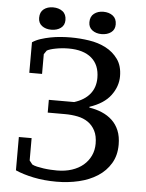

<svg xmlns="http://www.w3.org/2000/svg" viewBox="-58 -901 727 959"><g transform="rotate(5 305.5 -421.0)"><path d="M261 12Q199 12 146 1Q93 -10 55 -27V-194H119V-82L134 -63Q143 -58 158.5 -54.5Q174 -51 191.5 -48.5Q209 -46 227 -45Q245 -44 259 -44Q300 -44 333.5 -55Q367 -66 390.5 -86Q414 -106 427 -133.5Q440 -161 440 -194Q440 -233 426.5 -259Q413 -285 390.5 -300.5Q368 -316 338 -322Q308 -328 275 -328H188V-392H315Q366 -408 393 -441Q420 -474 420 -522Q420 -587 379.5 -621.5Q339 -656 265 -656Q232 -656 200.5 -650Q169 -644 156 -636L143 -617V-518H79V-671Q97 -683 120 -690.5Q143 -698 168.5 -703Q194 -708 220 -710Q246 -712 270 -712Q316 -712 362.5 -705Q409 -698 446.5 -678.5Q484 -659 508 -625.5Q532 -592 532 -540Q532 -489 498.5 -444Q465 -399 393 -375V-371Q427 -366 456.5 -353.5Q486 -341 508 -320.5Q530 -300 542.5 -270Q555 -240 555 -199Q555 -145 531 -105Q507 -65 466.5 -39Q426 -13 373 -0.5Q320 12 261 12ZM104 -796Q104 -825 122.5 -839.5Q141 -854 169 -854Q198 -854 217 -839.5Q236 -825 236 -796Q236 -770 217 -756Q198 -742 169 -742Q141 -742 122.5 -756Q104 -770 104 -796ZM356 -796Q356 -825 375 -839.5Q394 -854 421 -854Q450 -854 469 -839.5Q488 -825 488 -796Q488 -770 469 -756Q450 -742 421 -742Q394 -742 375 -756Q356 -770 356 -796Z"/></g></svg>

Font: PT Serif Caption
Style: Regular
Weight: 400
Designer: A.Korolkova, O.Umpeleva, V.Yefimov
Foundry: ParaType Ltd
Version: Version 1.000W OFL